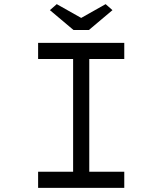

<svg xmlns="http://www.w3.org/2000/svg" viewBox="-20 -907 785 927"><path d="M164 0V-78H333V-622H164V-700H580V-622H411V-78H580V0ZM335 -762 221 -858 254 -887 387 -812H357L490 -887L523 -858L409 -762Z"/></svg>

Font: Lexend Tera Light
Style: Regular
Weight: 300
Designer: Bonnie Shaver-Troup, Thomas Jockin
Foundry: Lexend
Version: Version 1.007